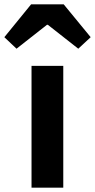

<svg xmlns="http://www.w3.org/2000/svg" viewBox="-66 -863 437 883"><path d="M79 0H225V-560H79ZM-46 -692 10 -639 150 -749H154L294 -639L351 -692L227 -843H77Z"/></svg>

Font: Noto Sans Mono CJK JP Bold
Style: Regular
Weight: 700
Designer: Ryoko NISHIZUKA (kana & ideographs); Paul D. Hunt (Latin, Greek & Cyrillic); Wenlong ZHANG (bopomofo); Sandoll Communica
Foundry: Adobe Systems Incorporated
Version: Version 1.004;PS 1.004;hotconv 1.0.82;makeotf.lib2.5.63406